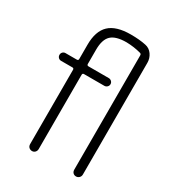

<svg xmlns="http://www.w3.org/2000/svg" viewBox="-179 -843 858 945"><g transform="rotate(30 250.0 -370.0)"><path d="M51.8 -456.1Q43 -456.1 36.6 -462.4Q30.3 -468.8 30.3 -478Q30.3 -487.3 36.6 -493.7Q43 -500 51.8 -500H116.2Q125 -500 125 -508.8V-589.8Q125 -667 163.6 -703.6Q202.1 -740.2 285.2 -740.2Q335 -740.2 371.1 -732.4Q395.5 -727.5 410.2 -706.5Q424.8 -685.5 424.8 -660.2V-25.4Q424.8 -14.6 417.5 -7.3Q410.2 0 399.9 0Q389.6 0 382.8 -6.8Q376 -13.7 376 -25.4V-673.8Q376 -682.6 368.2 -684.6Q329.1 -695.3 286.1 -696.3Q225.6 -696.3 199.7 -671.9Q173.8 -647.5 173.8 -589.8V-508.8Q173.8 -500 182.6 -500H297.9Q306.6 -500 313.5 -493.7Q320.3 -487.3 320.3 -478Q320.3 -468.8 313.5 -462.4Q306.6 -456.1 297.9 -456.1H182.6Q173.8 -456.1 173.8 -447.3V-25.4Q173.8 -14.6 167 -7.3Q160.2 0 149.9 0Q139.6 0 132.3 -6.8Q125 -13.7 125 -25.4V-447.3Q125 -456.1 116.2 -456.1Z"/></g></svg>

Font: Rounded Mgen+ 2m light
Style: Regular
Weight: 200
Designer: [Source Han Sans]
Ryoko NISHIZUKA  (kana & ideographs); Paul D. Hunt (Latin, Greek & Cyrillic); Wenlong ZHANG  (bopomofo
Version: Version 1.059.20150602